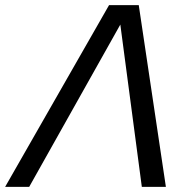

<svg xmlns="http://www.w3.org/2000/svg" viewBox="-56 -730 744 750"><path d="M-36 0 370 -710H486L592 0H498L414 -634L58 0Z"/></svg>

Font: Geist
Style: Italic
Weight: 400
Italic angle: -12°
Designer: Basement.studio, Andrés Briganti, Mateo Zaragoza
Foundry: Basement.studio, Vercel, Andrés Briganti, Guido Ferreyra, Mateo Zaragoza
Version: Version 1.500